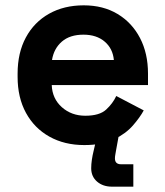

<svg xmlns="http://www.w3.org/2000/svg" viewBox="-20 -530 617 720"><path d="M296 14Q222 14 165.5 -17.5Q109 -49 77.5 -106.5Q46 -164 46 -242V-254Q46 -332 77 -389.5Q108 -447 164 -478.5Q220 -510 294 -510Q367 -510 421 -477.5Q475 -445 505 -387.5Q535 -330 535 -254V-211H174Q176 -160 212 -128Q248 -96 300 -96Q353 -96 378 -119Q403 -142 416 -170L519 -116Q505 -90 478.5 -59.5Q452 -29 408 -7.5Q364 14 296 14ZM175 -305H407Q403 -348 372.5 -374Q342 -400 293 -400Q242 -400 212 -374Q182 -348 175 -305ZM400 170Q366 170 344 151Q322 132 322 101Q322 86 324.5 69Q327 52 331 36L344 -20H425L415 35Q414 42 412.5 49.5Q411 57 411 64Q411 86 434 86H480V170Z"/></svg>

Font: Space Grotesk
Style: Bold
Weight: 700
Designer: Florian Karsten
Foundry: Florian Karsten
Version: Version 2.000